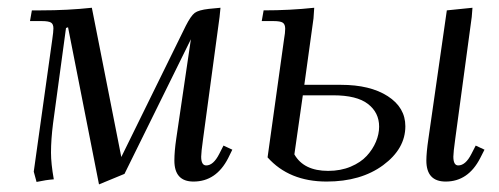

<svg xmlns="http://www.w3.org/2000/svg" viewBox="-20 -466 1300 500"><path d="M58.1 -411.1 63 -439H86.9Q156.2 -439 219.2 -445.8L295.9 -57.1L463.9 -398.9Q477.1 -424.8 487.1 -432.4Q497.1 -439.9 523.9 -442.9L554.2 -445.8L551.8 -421.9L508.8 -104Q503.9 -68.8 503.9 -58.1Q503.9 -35.2 517.1 -35.2Q535.6 -35.2 550.8 -64.9L562 -86.9L585 -76.2L574.2 -54.2Q543 6.8 483.9 6.8Q434.1 6.8 434.1 -47.9Q434.1 -71.8 439 -105L477.1 -363.8L304.2 -13.2L237.8 14.2L157.2 -395L151.9 -393.1L118.2 -145Q112.8 -102.5 112.8 -68.8Q112.8 -40 120.1 1Q100.1 2.4 75.2 7.8L67.9 -19L116.2 -363.8Q119.1 -383.8 119.1 -392.1Q119.1 -403.3 112.8 -407.2Q106.4 -411.1 88.9 -411.1Z M661.6 -411.1 666.5 -439Q735.4 -439 798.3 -445.8L796.4 -418L772.5 -245.1H867.7Q943.8 -245.1 989.7 -215.6Q1035.6 -186 1035.6 -137.2Q1035.6 -78.6 977.8 -35.9Q919.9 6.8 830.6 6.8Q732.9 6.8 676.8 -56.2L719.7 -363.8Q722.7 -380.9 722.7 -391.1Q722.7 -402.8 716.3 -407Q710 -411.1 692.4 -411.1ZM746.6 -64Q771 -21 834.5 -21Q867.2 -21 893.3 -32Q919.4 -43 935.1 -60.1Q950.7 -77.1 959 -96.9Q967.3 -116.7 967.3 -136.2Q967.3 -172.9 938.2 -195.3Q909.2 -217.8 847.7 -217.8H768.6ZM1090.3 -47.9Q1090.3 -68.4 1095.7 -105L1143.6 -439L1210.4 -445.8L1208.5 -421.9L1165.5 -104Q1160.6 -68.8 1160.6 -58.1Q1160.6 -35.2 1173.3 -35.2Q1192.4 -35.2 1207.5 -64.9L1218.8 -86.9L1241.7 -76.2L1230.5 -54.2Q1199.2 6.8 1140.6 6.8Q1090.3 6.8 1090.3 -47.9Z"/></svg>

Font: Dihjauti S
Style: Italic
Weight: 400
Italic angle: -9°
Designer: T. Christopher White
Version: Version 3.0.0